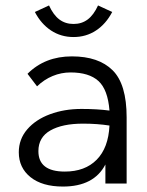

<svg xmlns="http://www.w3.org/2000/svg" viewBox="-20 -674 540 705"><path d="M445 -243V0H367V-70Q325 11 211 11Q135 11 92 -23.5Q49 -58 49 -115Q49 -163 80 -199Q111 -235 163.5 -254.5Q216 -274 279 -274Q336 -274 382 -268Q376 -345 341.5 -376.5Q307 -408 239 -408Q205 -408 173.5 -395Q142 -382 116 -357L81 -403Q145 -467 244 -467Q342 -467 393.5 -416Q445 -365 445 -243ZM382 -213Q337 -220 285 -220Q209 -220 165 -195Q121 -170 121 -119Q121 -44 218 -44Q292 -44 335 -87.5Q378 -131 382 -213ZM392 -630Q369 -586 332.5 -562Q296 -538 250 -538Q204 -538 167.5 -562Q131 -586 108 -630L160 -654Q176 -619 198 -602.5Q220 -586 250 -586Q280 -586 302 -602.5Q324 -619 340 -654Z"/></svg>

Font: Vazir Code FD
Style: Code-FD
Weight: 400
Foundry: DejaVu fonts team - Redesigned by Saber Rastikerdar
Version: Version 1.1.2